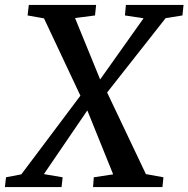

<svg xmlns="http://www.w3.org/2000/svg" viewBox="-51 -763 768 783"><path d="M-31 0 -26.5 -40 36 -52 278.5 -375 356 -437 534.5 -688.5 458.5 -700 462.5 -743H697.5L693 -700L624.5 -689L384 -383.5L306 -314L128 -53L204.5 -40L200 0ZM328.5 0 331.5 -40 410.5 -52 305 -313 277.5 -371.5 128.5 -688 61.5 -700 66.5 -743H341L336.5 -700L255 -689.5L358 -437.5L386 -385.5L544 -53L615.5 -40L611.5 0Z"/></svg>

Font: Merriweather 28pt Medium
Style: Italic
Weight: 500
Italic angle: -7.8°
Version: Version 2.101